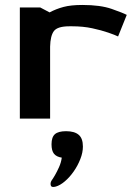

<svg xmlns="http://www.w3.org/2000/svg" viewBox="-20 -478 541 774"><path d="M60 0V-448H142L180 -428Q206 -442 236 -450Q266 -458 312 -458Q385 -458 430.5 -442Q476 -426 491 -418L456 -331Q444 -337 416.5 -346.5Q389 -356 352 -364Q315 -372 271 -372H260Q212 -372 197.5 -353Q183 -334 182 -290V0ZM205.1 274.1Q187.7 279 184.8 269.5Q181.9 260 187.7 250.1Q192.7 243.5 201.4 228.6Q210 213.7 218.3 195.1Q226.6 176.5 229 157.5Q207.6 154.2 197.6 141.8Q187.7 129.4 187.7 103.8Q187.7 74.9 201.4 62.9Q215 50.9 246.4 50.9Q280.3 50.9 297.2 65.4Q314.2 79.8 314.2 112.9Q314.2 136.9 303.8 163.3Q293.5 189.8 277 213.3Q260.5 236.9 241.4 253Q222.4 269.1 205.1 274.1Z"/></svg>

Font: Goldman
Style: Regular
Weight: 400
Designer: Jaikishan Patel
Version: Version 1.000; ttfautohint (v1.8.3)